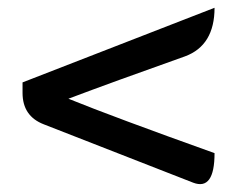

<svg xmlns="http://www.w3.org/2000/svg" viewBox="-20 -629 610 494"><path d="M532 -235Q532 -138 477 -159L93 -309Q38 -330 38 -390V-417L532 -609Q532 -512 456 -484Q270 -418 156 -375Q272 -328 532 -235Z"/></svg>

Font: Swei Half Moon CJK SC
Style: Medium
Weight: 500
Version: Version 2.071